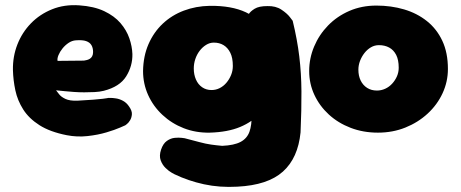

<svg xmlns="http://www.w3.org/2000/svg" viewBox="-20 -522 1816 757"><path d="M243 11Q177 -2 135.5 -28.5Q94 -55 71.5 -90.5Q49 -126 40.5 -166Q32 -206 31 -246Q30 -299 48.5 -346.5Q67 -394 102 -430Q137 -466 185.5 -485.5Q234 -505 292 -501Q351 -497 391 -478Q431 -459 455 -431Q479 -403 490 -371Q501 -339 502 -309Q503 -262 477.5 -221Q452 -180 389 -164Q373 -160 353 -159Q333 -158 312 -158Q291 -158 271 -159.5Q251 -161 235.5 -162.5Q220 -164 210.5 -165Q201 -166 201 -166Q205 -161 213 -150.5Q221 -140 238 -132Q255 -124 285 -125Q324 -127 348 -129Q372 -131 385 -132.5Q398 -134 402.5 -135Q407 -136 407 -136Q407 -136 415.5 -136Q424 -136 437.5 -134Q451 -132 465 -124.5Q479 -117 489 -102Q501 -85 500 -71.5Q499 -58 493 -48Q487 -38 480.5 -33Q474 -28 474 -28Q474 -28 453.5 -19Q433 -10 399.5 0Q366 10 325 14.5Q284 19 243 11ZM207 -282 310 -283Q310 -283 313.5 -283.5Q317 -284 323 -285.5Q329 -287 334.5 -290.5Q340 -294 343.5 -300.5Q347 -307 347 -317Q347 -333 340.5 -344Q334 -355 319.5 -360Q305 -365 279 -363Q264 -362 250.5 -353Q237 -344 226.5 -331Q216 -318 210.5 -304.5Q205 -291 207 -282Z M916 214Q846 218 784 204.5Q722 191 668 165Q668 165 657 159Q646 153 633 140.5Q620 128 613.5 110Q607 92 615 68Q623 44 638 33.5Q653 23 669 21.5Q685 20 696.5 21.5Q708 23 708 23Q743 32 767 38.5Q791 45 812 48Q833 51 856 53Q903 51 928.5 37.5Q954 24 963.5 -2.5Q973 -29 972 -70Q976 -138 975.5 -186.5Q975 -235 971.5 -275Q968 -315 963.5 -357.5Q959 -400 954 -455Q954 -455 960.5 -466Q967 -477 984 -487.5Q1001 -498 1034 -498Q1067 -499 1089.5 -484Q1112 -469 1123 -454.5Q1134 -440 1134 -440Q1152 -366 1160 -299.5Q1168 -233 1168.5 -161.5Q1169 -90 1165 0Q1155 101 1095.5 154.5Q1036 208 916 214ZM807 1Q752 2 704.5 -16.5Q657 -35 620.5 -69Q584 -103 564 -147.5Q544 -192 544 -242Q545 -301 565.5 -348Q586 -395 621.5 -428.5Q657 -462 704.5 -480Q752 -498 807 -499Q893 -500 949.5 -473.5Q1006 -447 1034 -391.5Q1062 -336 1062 -250Q1062 -200 1048.5 -155.5Q1035 -111 1005.5 -76.5Q976 -42 927 -21.5Q878 -1 807 1ZM814 -167Q831 -167 846 -174.5Q861 -182 872.5 -195.5Q884 -209 891 -226Q898 -243 898 -262Q898 -294 888 -314Q878 -334 861.5 -344Q845 -354 823 -354Q807 -354 792.5 -345Q778 -336 767 -321.5Q756 -307 750 -289Q744 -271 744 -252Q744 -228 752.5 -208.5Q761 -189 777 -178Q793 -167 814 -167Z M1470 1Q1412 1 1362.5 -18Q1313 -37 1276.5 -70.5Q1240 -104 1219.5 -148Q1199 -192 1199 -242Q1199 -292 1218.5 -338.5Q1238 -385 1273.5 -421.5Q1309 -458 1357.5 -479Q1406 -500 1464 -500Q1522 -500 1573 -485Q1624 -470 1663 -439Q1702 -408 1724 -361Q1746 -314 1746 -250Q1746 -200 1725 -154.5Q1704 -109 1666 -74Q1628 -39 1578 -19Q1528 1 1470 1ZM1466 -165Q1483 -165 1498.5 -172Q1514 -179 1526 -192Q1538 -205 1545 -221Q1552 -237 1552 -255Q1552 -286 1542 -305.5Q1532 -325 1514.5 -334.5Q1497 -344 1474 -344Q1457 -344 1442.5 -335.5Q1428 -327 1417 -313Q1406 -299 1399.5 -282Q1393 -265 1393 -247Q1393 -223 1402 -204.5Q1411 -186 1427.5 -175.5Q1444 -165 1466 -165Z"/></svg>

Font: Sour Gummy Black
Style: Regular
Weight: 900
Designer: Stefie Justprince
Foundry: Eifetstype
Version: Version 1.000